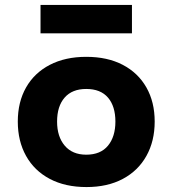

<svg xmlns="http://www.w3.org/2000/svg" viewBox="-20 -746 698 777"><path d="M330 11Q244 11 181.5 -22Q119 -55 85.5 -115Q52 -175 52 -254Q52 -333 85.5 -392Q119 -451 181.5 -483.5Q244 -516 329 -516Q415 -516 477 -483.5Q539 -451 572.5 -392Q606 -333 606 -254Q606 -175 572.5 -115Q539 -55 477 -22Q415 11 330 11ZM329 -120Q387 -120 417 -156.5Q447 -193 447 -254Q447 -316 417 -351Q387 -386 329 -386Q272 -386 241.5 -351Q211 -316 211 -254Q211 -193 242 -156.5Q273 -120 329 -120ZM144 -611V-726H514V-611Z"/></svg>

Font: Nunito Sans 6pt ExtraBold
Style: Regular
Weight: 800
Version: Version 3.101;gftools[0.9.27]